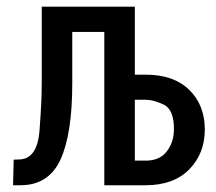

<svg xmlns="http://www.w3.org/2000/svg" viewBox="-20 -548 640 568"><path d="M378.9 -252.9V-72.8H411.1Q452.6 -72.8 473.6 -100.3Q494.6 -127.9 494.6 -166Q494.6 -224.1 464.4 -238.5Q434.1 -252.9 411.1 -252.9ZM378.9 -528.3V-327.1H411.1Q494.1 -327.1 540 -282Q585.9 -236.8 585.9 -165Q585.9 -93.8 539.8 -46.9Q493.7 0 411.1 0H288.6V-453.6H193.8V-302.2Q193.8 -151.9 158.9 -75.9Q124 0 40.5 0H18.6L20.5 -75.7L35.2 -76.2Q90.3 -76.2 96.9 -161.9Q103.5 -247.6 103.5 -302.2V-528.3Z"/></svg>

Font: RobotoMono-Regular
Style: Regular
Weight: 400
Designer: Google
Version: Version 2.000985; 2015; ttfautohint (v1.3)